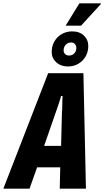

<svg xmlns="http://www.w3.org/2000/svg" viewBox="-61 -1124 621 1144"><path d="M-41 0 226 -688H436L451 0H295L298 -127H160L115 0ZM202 -255H303L308 -450Q309 -459 309.5 -471.5Q310 -484 310 -498.5Q310 -513 310.5 -526.5Q311 -540 312 -552H303Q299 -537 293 -518Q287 -499 280.5 -481Q274 -463 270 -451ZM344 -728Q301 -728 274 -753Q247 -778 247 -814Q247 -849 263 -877Q279 -905 307 -921Q335 -937 369 -937Q413 -937 439 -912Q465 -887 465 -850Q465 -816 449.5 -788.5Q434 -761 406.5 -744.5Q379 -728 344 -728ZM351 -793Q363 -793 373 -799Q383 -805 388.5 -815.5Q394 -826 394 -838Q394 -852 385.5 -861.5Q377 -871 362 -871Q349 -871 339 -864.5Q329 -858 323.5 -847.5Q318 -837 318 -823Q318 -810 327.5 -801.5Q337 -793 351 -793ZM330 -971 412 -1104H540V-1100L422 -971Z"/></svg>

Font: Archivo ExtraCondensed ExtraBold
Style: Italic
Weight: 800
Width: 2
Italic angle: -10°
Designer: Hector Gatti
Foundry: Omnibus-Type
Version: Version 2.001